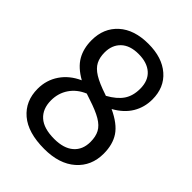

<svg xmlns="http://www.w3.org/2000/svg" viewBox="-216 -862 984 984"><g transform="rotate(45 276.0 -370.5)"><path d="M280.5 9.5Q162.5 9.5 100.5 -43.2Q38.5 -96 38.5 -185Q38.5 -248 72.5 -298Q106.5 -348 168 -375.5Q108.5 -409 83.2 -453Q58 -497 58 -556.5Q58 -644 116.5 -696.8Q175 -749.5 278 -749.5Q377 -749.5 435.2 -699Q493.5 -648.5 493.5 -562Q493.5 -505 465.5 -458.2Q437.5 -411.5 380 -379.5Q454 -345 483.8 -300.2Q513.5 -255.5 513.5 -189Q513.5 -100 451.2 -45.2Q389 9.5 280.5 9.5ZM305 -409Q308.5 -407.5 311.5 -406.5Q363 -435 386.8 -470Q410.5 -505 410.5 -556.5Q410.5 -615 375.5 -646Q340.5 -677 278.5 -677Q216.5 -677 183 -645Q149.5 -613 149.5 -559Q149.5 -523 162.8 -497Q176 -471 209.5 -450.2Q243 -429.5 305 -409ZM129 -191.5Q129 -130.5 166.5 -96.8Q204 -63 280.5 -63Q349 -63 386 -95Q423 -127 423 -184Q423 -222.5 409 -248.8Q395 -275 361 -295Q327 -315 266.5 -334.5Q249.5 -340 234 -345.5Q184 -324.5 156.5 -284Q129 -243.5 129 -191.5Z"/></g></svg>

Font: Encode Sans Condensed Medium
Style: Regular
Weight: 500
Width: 3
Designer: Multiple Designers
Foundry: Impallari Type
Version: Version 3.000; ttfautohint (v1.8.3) -l 8 -r 50 -G 200 -x 14 